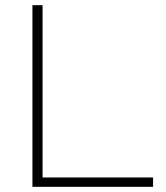

<svg xmlns="http://www.w3.org/2000/svg" viewBox="-20 -720 640 740"><path d="M105 0V-700H144V-36H570V0Z"/></svg>

Font: REM Thin
Style: Regular
Weight: 250
Designer: Octavio Pardo
Foundry: Ashler Design
Version: Version 1.005;gftools[0.9.28]